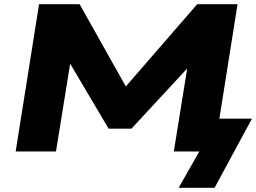

<svg xmlns="http://www.w3.org/2000/svg" viewBox="-20 -725 1226 919"><path d="M835 174 934 0H812L887 -466L922 -447L609 -109H500L281 -479L327 -490L248 0H55L167 -705H361L616 -251L537 -259L924 -705H1117L1030 -157H1186L1007 174Z"/></svg>

Font: Nunito Sans 10pt Expanded Black
Style: Italic
Weight: 900
Width: 7
Italic angle: -9°
Designer: Vernon Adams
Foundry: Vernon Adams
Version: Version 3.101;gftools[0.9.27]